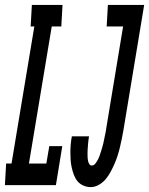

<svg xmlns="http://www.w3.org/2000/svg" viewBox="-54 -755 608 783"><path d="M-34 0 -29 -88H-7L86 -647H71L76 -735H201L196 -647H157L64 -88H135L147 -159H200L174 0ZM316 8Q300 8 285.5 1.5Q271 -5 262 -16Q253 -27 247.5 -41.5Q242 -56 238.5 -71.5Q235 -87 234 -102.5Q233 -118 233 -134Q233 -150 234.5 -166.5Q236 -183 239 -199H309Q308 -192 307 -185.5Q306 -179 305.5 -172.5Q305 -166 304.5 -159.5Q304 -153 303.5 -147Q303 -141 303 -134.5Q303 -128 303 -121.5Q303 -115 303.5 -109Q304 -103 305.5 -97Q307 -91 310.5 -85.5Q314 -80 320 -80Q329 -80 335 -88Q341 -96 345 -103.5Q349 -111 352 -119.5Q355 -128 357.5 -136Q360 -144 362.5 -152.5Q365 -161 367 -169Q369 -177 370.5 -185.5Q372 -194 374 -202.5Q376 -211 377.5 -219.5Q379 -228 380 -236L448 -647H381L386 -735H534L449 -222Q446 -205 442.5 -188Q439 -171 435 -154Q431 -137 425.5 -120Q420 -103 413 -87Q406 -71 397.5 -55Q389 -39 377.5 -25Q366 -11 349.5 -1.5Q333 8 316 8Z"/></svg>

Font: Iosevka Curly Slab SmBdObl
Style: Regular
Weight: 600
Italic angle: -9°
Monospace: yes
Designer: Belleve Invis
Foundry: Belleve Invis
Version: Version 11.0.0; ttfautohint (v1.8.3)